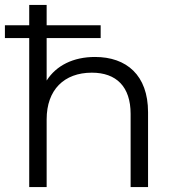

<svg xmlns="http://www.w3.org/2000/svg" viewBox="-20 -762 717 782"><path d="M367 -530C278 -530 209 -495 170 -434V-607H390V-659H170V-742H99V-659H0V-607H99V0H170V-276C170 -396 241 -466 354 -466C454 -466 512 -409 512 -298V0H583V-305C583 -456 495 -530 367 -530Z"/></svg>

Font: Talent
Style: Regular
Weight: 400
Designer: Mike Powis
Version: Version 1.001;hotconv 1.0.109;makeotfexe 2.5.65596